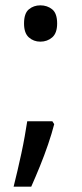

<svg xmlns="http://www.w3.org/2000/svg" viewBox="-20 -570 308 719"><path d="M183 -105Q174 -70 160 -29Q146 12 129.5 52.5Q113 93 97 129H31Q38 101 45.5 69Q53 37 60 4.5Q67 -28 72.5 -59Q78 -90 82 -116H176ZM70 -482Q70 -520 88 -535Q106 -550 131 -550Q157 -550 175.5 -535Q194 -520 194 -482Q194 -446 175.5 -430Q157 -414 131 -414Q106 -414 88 -430Q70 -446 70 -482Z"/></svg>

Font: uguzrati15
Style: Book
Weight: 400
Designer: Jelle Bosma - Monotype Design Team, Universal Thirst
Foundry: Monotype Imaging Inc.
Version: Version 2.106